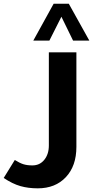

<svg xmlns="http://www.w3.org/2000/svg" viewBox="-60 -778 518 1038"><path d="M144 240.2Q92.8 240.2 50 228Q7.3 215.8 -40 184.1L20 86.9Q46.4 103.5 66.7 109.9Q86.9 116.2 115.2 116.2Q155.3 116.2 179.7 85.7Q204.1 55.2 204.1 8.8V-495.1H353V16.1Q353 119.1 296.1 179.7Q239.3 240.2 144 240.2ZM120.1 -558.6 230 -757.8H312L422.9 -558.6H335L272 -687.5L207 -558.6Z"/></svg>

Font: DroidArabicKufi-Bold
Style: Bold
Weight: 700
Designer: Pascal Zoghbi
Foundry: Ascender Corporation
Version: Version 1.00